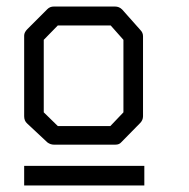

<svg xmlns="http://www.w3.org/2000/svg" viewBox="-20 -617 580 588"><path d="M114 -495V-273L157 -231H318L358 -273V-495L319 -539H157ZM64 -528 125 -589Q133 -597 145 -597H332Q345 -597 354 -588L410 -525Q418 -517 418 -506V-261Q418 -249 409 -240L351 -181Q345 -174 333.5 -174H330H145Q134.5 -174 125 -181L63 -239Q54 -247 54 -261V-508Q54 -518 64 -528ZM54 -109H422V-49H54Z"/></svg>

Font: ibm3270
Style: Regular
Weight: 400
Monospace: yes
Version: Version 2.0.3